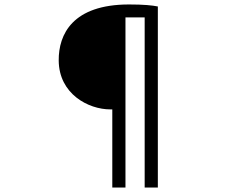

<svg xmlns="http://www.w3.org/2000/svg" viewBox="-20 -783 1040 860"><path d="M474 -293H483V57H542V-705H628V57H687V-754C662 -759 624 -763 558 -763C305 -763 242 -629 243 -512C244 -362 376 -293 474 -293Z"/></svg>

Font: Noto Sans CJK SC DemiLight
Style: Regular
Weight: 350
Designer: Ryoko NISHIZUKA 西塚涼子 (kana, bopomofo & ideographs); Paul D. Hunt (Latin, Greek & Cyrillic); Sandoll Communications 산돌커뮤니
Foundry: Adobe
Version: Version 2.004;hotconv 1.0.118;makeotfexe 2.5.65603